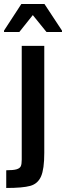

<svg xmlns="http://www.w3.org/2000/svg" viewBox="-43 -738 328 954"><path d="M65 55V-510H177V22Q177 102 161 138.5Q145 175 107.5 185.5Q70 196 -12 196V108Q24 108 40 103Q56 98 60.5 87.5Q65 77 65 55ZM-23 -579V-586L63 -718H178L265 -586V-579H188L120 -663L53 -579Z"/></svg>

Font: Saira Semi Condensed Medium
Style: Regular
Weight: 500
Width: 4
Designer: Hector Gatti with collaboration of the Omnibus-Type team
Foundry: Omnibus-Type
Version: Version 1.001; ttfautohint (v1.8)